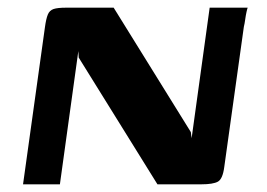

<svg xmlns="http://www.w3.org/2000/svg" viewBox="-20 -480 696 500"><path d="M40 0 97 -409Q100 -431 104.5 -442Q109 -453 119.5 -456.5Q130 -460 152 -460H276L477 -136L479 -120L526 -460H625Q624 -458 622 -449Q620 -440 618.5 -429Q617 -418 615 -410L564 -45Q560 -14 547.5 -7Q535 0 504 0H390L185 -330L184 -347L136 0Z"/></svg>

Font: Genos SemiBold
Style: Italic
Weight: 600
Italic angle: -8°
Version: Version 1.010